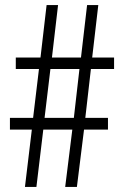

<svg xmlns="http://www.w3.org/2000/svg" viewBox="-20 -734 486 754"><path d="M337 -463H428V-508H342L366 -714H322L298 -508H184L208 -714H163L139 -508H42V-463H133L110 -271H19V-225H105L78 0H123L150 -225H264L236 0H282L310 -225H404V-271H315ZM155 -271 178 -463H292L270 -271Z"/></svg>

Font: Noto Sans Bengali ExtraCondensed Light
Style: Regular
Weight: 300
Width: 2
Designer: Joana Ranito - Universal Thirst; Jelle Bosma - Monotype Design Team
Foundry: Universal Thirst ehf.
Version: Version 3.000